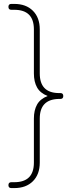

<svg xmlns="http://www.w3.org/2000/svg" viewBox="-20 -800 364 980"><path d="M183 -425Q183 -327 278 -325H288Q303 -325 303 -310Q303 -295 288 -295H278Q183 -292 183 -195V30Q183 90 148 125Q113 160 53 160H38Q23 160 23 145Q23 130 38 130H53Q153 130 153 30V-195Q153 -237 169 -266Q185 -295 223 -310Q185 -325 169 -354Q153 -383 153 -425V-650Q153 -750 53 -750H38Q23 -750 23 -765Q23 -780 38 -780H53Q113 -780 148 -745Q183 -710 183 -650Z"/></svg>

Font: Nixie One
Style: Regular
Weight: 400
Designer: Jovanny Lemonad
Foundry: Jovanny Lemonad
Version: Version 1.000 2011 initial release